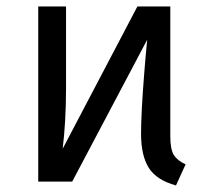

<svg xmlns="http://www.w3.org/2000/svg" viewBox="-20 -560 655 592"><path d="M97.9 0V-540H183.6V-287.7Q183.6 -235.9 180.8 -187.4Q177.9 -139 173.3 -101.5L403.6 -540H505.1V-140Q505.1 -99 516.2 -81.8Q527.2 -64.6 552.3 -53.3L522.6 11.8Q462.6 -4.6 438.7 -42.6Q414.9 -80.5 414.9 -147.7Q414.9 -178.5 417.4 -226.7Q420 -274.9 424.4 -330.3Q428.7 -385.6 433.8 -437.4L202.6 0Z"/></svg>

Font: FiraCode Nerd Font
Style: Regular
Weight: 400
Designer: Carrois Corporate, Edenspiekermann AG, Nikita Prokopov
Foundry: Carrois Corporate, Edenspiekermann AG, Nikita Prokopov
Version: Version 6.002;Nerd Fonts 2.2.2